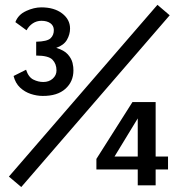

<svg xmlns="http://www.w3.org/2000/svg" viewBox="-20 -753 730 780"><path d="M153.3 -363.3Q129.9 -363.3 105.2 -371.3Q80.6 -379.4 61.5 -397.2Q42.5 -415 35.2 -444.3L85.9 -469.7Q95.7 -439.5 115.5 -429.7Q135.3 -419.9 155.8 -419.9Q179.2 -419.9 194.3 -433.6Q209.5 -447.3 209.5 -466.8Q209.5 -493.7 193.1 -510.5Q176.8 -527.3 127 -527.3V-583.5Q171.4 -584.5 185.3 -597.4Q199.2 -610.4 198.7 -631.8Q198.2 -648.9 184.6 -658.7Q170.9 -668.5 148.4 -668.5Q128.9 -668.5 113 -658Q97.2 -647.5 87.9 -629.9L42.5 -663.1Q53.7 -693.4 85.9 -708.3Q118.2 -723.1 147.9 -723.1Q200.2 -723.1 232.4 -698.5Q264.6 -673.8 264.6 -637.2Q264.6 -613.3 252 -591.3Q239.3 -569.3 208.5 -558.6Q240.7 -548.8 255.6 -532Q270.5 -515.1 274.7 -497.3Q278.8 -479.5 278.3 -466.8Q278.3 -421.4 245.6 -392.1Q212.9 -362.8 153.3 -363.3ZM539.6 0V-64.5H371.6V-107.4L518.1 -338.4H612.3V-117.2H662.6V-64.5H612.3V0ZM445.3 -117.2H539.6V-272ZM66.4 6.8 16.1 -35.6 619.6 -733.4 669.4 -690.9Z"/></svg>

Font: Pontano Sans Medium
Style: Regular
Weight: 500
Designer: Vernon Adams
Foundry: Vernon Adams
Version: Version 2.001